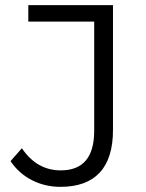

<svg xmlns="http://www.w3.org/2000/svg" viewBox="-20 -720 567 746"><path d="M21 -94 65 -144Q123 -58 216 -58Q346 -58 346 -212V-636H90V-700H419V-215Q419 -105 367.5 -49.5Q316 6 215 6Q155 6 104 -20Q53 -46 21 -94Z"/></svg>

Font: Montserrat-Regular
Style: Regular
Weight: 400
Version: Version 7.200